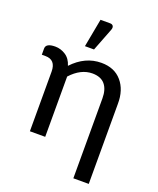

<svg xmlns="http://www.w3.org/2000/svg" viewBox="-165 -847 915 1115"><g transform="rotate(20 292.5 -289.5)"><path d="M8.8 -479.5Q8.8 -512.7 66.9 -512.7Q100.6 -512.7 130.9 -493.2Q161.1 -473.6 173.3 -432.6Q251 -515.6 351.1 -515.6Q432.1 -515.6 477.1 -462.9Q522.5 -410.2 521.5 -323.7V170.4H426.3V-323.7Q426.3 -378.9 400.9 -409.2Q375.5 -439.5 323.7 -439.9Q251.5 -439.9 190.4 -372.6V0H95.7V-368.2Q95.7 -441.4 30.8 -441.4H8.8ZM318.8 -748.5Q333 -748.5 338.4 -739.3Q343.8 -730 337.9 -714.8L283.2 -573.7H227.1L259.8 -748.5Z"/></g></svg>

Font: Lato-Medium
Style: Regular
Weight: 500
Designer: Lukasz Dziedzic
Foundry: tyPoland Lukasz Dziedzic
Version: Version 2.006; 2014-01-15